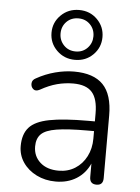

<svg xmlns="http://www.w3.org/2000/svg" viewBox="-55 -816 632 867"><g transform="rotate(5 261.5 -382.5)"><path d="M269 -547Q220 -547 186.5 -580Q153 -613 153 -660Q153 -707 186.5 -740Q220 -773 269 -773Q318 -773 351 -740Q384 -707 384 -660Q384 -613 351 -580Q318 -547 269 -547ZM269 -585Q301 -585 322 -607Q343 -629 343 -660Q343 -692 322 -713.5Q301 -735 269 -735Q236 -735 215 -713.5Q194 -692 194 -660Q194 -629 215 -607Q236 -585 269 -585ZM230 8Q182 8 143 -11.5Q104 -31 81.5 -64Q59 -97 59 -138Q59 -192 86 -222.5Q113 -253 177 -265.5Q241 -278 352 -278H383V-314Q383 -380 356.5 -410Q330 -440 271 -440Q234 -440 198 -430.5Q162 -421 123 -399Q104 -389 93 -399Q82 -409 83 -424.5Q84 -440 100 -448Q141 -471 185 -482.5Q229 -494 270 -494Q359 -494 402 -449.5Q445 -405 445 -310V-26Q445 6 415 6Q384 6 384 -26V-87Q364 -42 324 -17Q284 8 230 8ZM383 -234H353Q264 -234 214 -226Q164 -218 144 -198Q124 -178 124 -142Q124 -98 155 -70Q186 -42 239 -42Q281 -42 313.5 -62.5Q346 -83 364.5 -119Q383 -155 383 -200Z"/></g></svg>

Font: Chiron GoRound TC L
Style: Regular
Weight: 300
Designer: Ryoko NISHIZUKA 西塚涼子 (kana, bopomofo & ideographs); Paul D. Hunt (Latin, Greek & Cyrillic); Sandoll Communications 산돌커뮤니
Foundry: Adobe
Version: Version 1.000;hotconv 1.1.1;makeotfexe 2.6.0